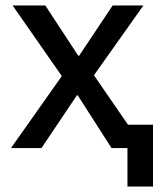

<svg xmlns="http://www.w3.org/2000/svg" viewBox="-20 -539 585 699"><path d="M444 140V0H386L263 -192H260L131 0H20L205 -262L26 -519H145L265 -336H268L390 -519H502L322 -265L446 -85H537V140Z"/></svg>

Font: Anuphan Medium
Style: Regular
Weight: 500
Designer: Mike Abbink, Paul van der Laan, Pieter van Rosmalen, Mint Tantisuwanna
Foundry: Bold Monday; Cadson Demak
Version: Version 3.002;hotconv 1.0.109;makeotfexe 2.5.65596